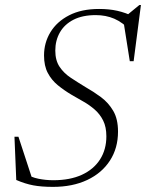

<svg xmlns="http://www.w3.org/2000/svg" viewBox="-20 -720 570 750"><path d="M493.5 -597.5Q459 -633 426.2 -647Q393.5 -661 354 -661Q302.5 -661 267.2 -643Q232 -625 214 -593.5Q196 -562 196 -522.5Q196 -484 212.8 -459Q229.5 -434 256.8 -416Q284 -398 314.5 -379.5Q345.5 -362 374.5 -340.5Q403.5 -319 422.2 -287.2Q441 -255.5 441 -206Q441 -141.5 409.5 -92.8Q378 -44 320.8 -17Q263.5 10 187 10Q142 10 110 4Q78 -2 43.5 -17L36.5 -186H52L108 -15L74.5 -44Q101.5 -27.5 130 -21.8Q158.5 -16 188.5 -16Q253.5 -16 299.8 -37.2Q346 -58.5 370.8 -97.2Q395.5 -136 395.5 -187.5Q395.5 -224 383 -249Q370.5 -274 350.2 -291.8Q330 -309.5 306.2 -323Q282.5 -336.5 260 -349.5Q230.5 -367 206 -387Q181.5 -407 166.8 -434.8Q152 -462.5 152 -503.5Q152 -553 177 -594.2Q202 -635.5 250 -660.2Q298 -685 367 -685Q406.5 -685 438.5 -677.8Q470.5 -670.5 501.5 -655.5L472 -657.5L524.5 -700.5H530.5L502 -481H487L461.5 -642Z"/></svg>

Font: Newsreader 24pt Light
Style: Italic
Weight: 300
Italic angle: -17°
Designer: Hugues Gentile
Foundry: Production Type
Version: Version 1.003